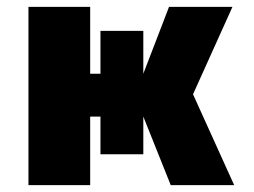

<svg xmlns="http://www.w3.org/2000/svg" viewBox="-20 -540 741 560"><path d="M63 0V-520H243V-325H273V-450H398V-325L473 -520H658L543 -265L663 0H478L398 -200V-90H273V-200H243V0Z"/></svg>

Font: Mplus 1p Black
Style: Regular
Weight: 900
Version: Version 1.061